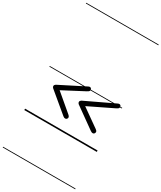

<svg xmlns="http://www.w3.org/2000/svg" viewBox="-391 -1354 1603 1906"><g transform="rotate(30 410.5 -401.0)"><path d="M362 -141 135.5 -330Q129.5 -335.5 127.2 -340.2Q125 -345 125 -351Q125 -358.5 129.2 -364.2Q133.5 -370 140 -374L427 -519.5Q438.5 -525.5 446.2 -524.5Q454 -523.5 458.8 -518.5Q463.5 -513.5 465 -507Q467.5 -496 462.8 -488.5Q458 -481 438.5 -471L200.5 -346L396 -180.5Q409.5 -169.5 411.8 -158.8Q414 -148 406 -138Q398.5 -130 387.2 -129.8Q376 -129.5 362 -141ZM670.5 -151 434 -320Q428 -325.5 425.8 -330.2Q423.5 -335 423.5 -341Q423.5 -348.5 427.8 -354.2Q432 -360 438.5 -364L765.5 -519.5Q777 -525 784.8 -524Q792.5 -523 797.2 -518.2Q802 -513.5 803.5 -507Q806 -496 801.2 -488.2Q796.5 -480.5 777 -471L499 -336L704.5 -190.5Q719 -180.5 720.8 -169.2Q722.5 -158 714.5 -148Q707 -140 696.2 -140.2Q685.5 -140.5 670.5 -151ZM362 -141 135.5 -330Q129.5 -335.5 127.2 -340.2Q125 -345 125 -351Q125 -358.5 129.2 -364.2Q133.5 -370 140 -374L427 -519.5Q438.5 -525.5 446.2 -524.5Q454 -523.5 458.8 -518.5Q463.5 -513.5 465 -507Q467.5 -496 462.8 -488.5Q458 -481 438.5 -471L200.5 -346L396 -180.5Q409.5 -169.5 411.8 -158.8Q414 -148 406 -138Q398.5 -130 387.2 -129.8Q376 -129.5 362 -141ZM670.5 -151 434 -320Q428 -325.5 425.8 -330.2Q423.5 -335 423.5 -341Q423.5 -348.5 427.8 -354.2Q432 -360 438.5 -364L765.5 -519.5Q777 -525 784.8 -524Q792.5 -523 797.2 -518.2Q802 -513.5 803.5 -507Q806 -496 801.2 -488.2Q796.5 -480.5 777 -471L499 -336L704.5 -190.5Q719 -180.5 720.8 -169.2Q722.5 -158 714.5 -148Q707 -140 696.2 -140.2Q685.5 -140.5 670.5 -151ZM-5 420.5H826V428.5H-5ZM-5 -16H826V0H-5ZM-5 -505.5H826V-497.5H-5ZM-5 -1230H826V-1222H-5Z"/></g></svg>

Font: Edu VIC WA NT Pre Guide
Style: Regular
Weight: 400
Designer: Tina and Corey Anderson, Eben Sorkin, Mirko Velimirovic
Foundry: Google for Education
Version: Version 1.000